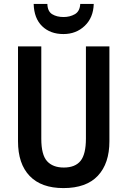

<svg xmlns="http://www.w3.org/2000/svg" viewBox="-20 -951 651 981"><path d="M539 -229Q539 -116 480 -53Q421 10 304 10Q191 10 131.5 -52Q72 -114 72 -229V-714H191V-242Q191 -160 220.5 -127.5Q250 -95 306 -95Q364 -95 391.5 -129Q419 -163 419 -243V-714H539ZM459 -931Q457 -861 413 -819Q369 -777 304 -777Q237 -777 195.5 -817Q154 -857 152 -931H222Q223 -893 246.5 -878.5Q270 -864 305 -864Q337 -864 362.5 -878.5Q388 -893 390 -931Z"/></svg>

Font: Noto Sans Malayalam Condensed SemiBold
Style: Regular
Weight: 600
Width: 3
Designer: Jelle Bosma - Monotype Design Team
Foundry: Monotype Imaging Inc.
Version: Version 2.104; ttfautohint (v1.8.4.7-5d5b)